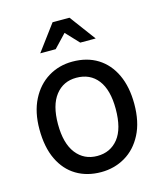

<svg xmlns="http://www.w3.org/2000/svg" viewBox="-115 -855 804 948"><g transform="rotate(-15 286.5 -381.5)"><path d="M285 7.5Q213 7.5 158.8 -25Q104.5 -57.5 74.2 -120.8Q44 -184 44 -276Q44 -363 76 -426Q108 -489 163.2 -522.8Q218.5 -556.5 287 -556.5Q361.5 -556.5 415.8 -522.8Q470 -489 499.5 -426Q529 -363 529 -276Q529 -184 496.2 -120.8Q463.5 -57.5 408 -25Q352.5 7.5 285 7.5ZM287 -74.5Q354 -74.5 394 -124.5Q434 -174.5 434 -276Q434 -373 394.8 -423.8Q355.5 -474.5 285 -474.5Q218.5 -474.5 178.8 -423.8Q139 -373 139 -276Q139 -178 179.2 -126.2Q219.5 -74.5 287 -74.5ZM145 -637 243.5 -769.5H330L428.5 -637H349.5L287 -703.5L224 -637Z"/></g></svg>

Font: Spline Sans
Style: Regular
Weight: 400
Designer: Eben Sorkin, Mirko Velimirovic
Foundry: Sorkin Type
Version: Version 1.001